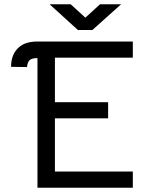

<svg xmlns="http://www.w3.org/2000/svg" viewBox="-20 -881 691 902"><path d="M120 -599Q109 -590 107 -566L32 -567Q32 -627 69 -659Q99 -686 157 -686H604V-610H238V-401H488V-325H238V-75H604V1H156V-608Q130 -608 120 -599ZM312 -861 381 -798 450 -861H549L414 -740H346L213 -861Z"/></svg>

Font: Bellota
Style: Bold
Weight: 700
Designer: Kemie Guaida
Foundry: Kemie Guaida
Version: Version 4.001